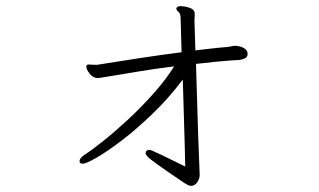

<svg xmlns="http://www.w3.org/2000/svg" viewBox="-20 -560 1040 625"><path d="M575 -301Q577 -243 578.5 -184.5Q580 -126 581.5 -81Q583 -36 583 -18Q528 -45 504 -56.5Q480 -68 474.5 -70Q469 -72 467 -72Q454 -72 454 -61Q454 -57 460.5 -50Q467 -43 493.5 -24Q520 -5 579 35Q584 38 590 41.5Q596 45 602 45Q614 45 622 33.5Q630 22 630 9Q630 5 628.5 -31Q627 -67 625 -121.5Q623 -176 621.5 -237Q620 -298 618 -352Q652 -356 687.5 -359.5Q723 -363 760 -365Q768 -366 777 -370Q786 -374 786 -384Q786 -395 777.5 -401Q769 -407 759.5 -409Q750 -411 748 -411Q741 -411 734.5 -409.5Q728 -408 720 -407Q693 -405 667.5 -402Q642 -399 616 -396Q615 -436 614 -462Q613 -488 613 -493Q613 -498 613.5 -503Q614 -508 614 -512Q614 -522 611 -525Q607 -532 593 -536Q579 -540 569 -540Q558 -540 555 -535Q554 -534 554 -532Q554 -527 561 -521.5Q568 -516 568 -499Q568 -493 569 -464.5Q570 -436 571 -390Q502 -381 436 -371Q370 -361 302 -350Q299 -349 296 -349Q293 -349 291 -349Q284 -349 279 -349.5Q274 -350 270 -350Q265 -350 264 -349Q261 -348 261 -343Q261 -334 272 -320Q283 -306 298 -306Q303 -306 308.5 -307Q314 -308 321 -309Q369 -317 426 -326.5Q483 -336 547 -344Q520 -301 480.5 -256.5Q441 -212 398.5 -172.5Q356 -133 318 -102.5Q280 -72 255 -56Q239 -45 239 -36Q239 -32 240 -31Q243 -27 249 -27Q260 -27 294 -46.5Q328 -66 376 -102.5Q424 -139 476.5 -189.5Q529 -240 575 -301Z"/></svg>

Font: Klee One
Style: Regular
Weight: 400
Designer: Fontworks Inc.
Foundry: Fontworks Inc.
Version: Version 1.100